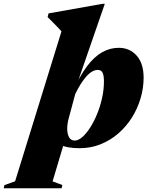

<svg xmlns="http://www.w3.org/2000/svg" viewBox="-152 -760 781 1004"><path d="M207.5 -142Q203.5 -128 201.5 -113.8Q199.5 -99.5 199.5 -86.5Q199.5 -60.5 208.8 -42.8Q218 -25 239 -25Q257.5 -25 278.5 -43.2Q299.5 -61.5 319.5 -92.8Q339.5 -124 355.8 -163.8Q372 -203.5 381.8 -247.5Q391.5 -291.5 391.5 -334.5Q391.5 -366.5 384 -380.5Q376.5 -394.5 358.5 -394.5Q349.5 -394.5 339.2 -390.5Q329 -386.5 317.5 -377.5Q306 -368.5 293.8 -353.5Q281.5 -338.5 268.2 -317.5Q255 -296.5 241.5 -268.5ZM236.5 -279 227 -278Q264.5 -362.5 303 -413.5Q341.5 -464.5 382.8 -487.2Q424 -510 468.5 -510Q526.5 -510 562.8 -469Q599 -428 599 -353.5Q599 -299 583 -245.5Q567 -192 537.8 -145.2Q508.5 -98.5 466.8 -62.2Q425 -26 373.8 -5.5Q322.5 15 263.5 15Q198 15 160.2 -4.2Q122.5 -23.5 110 -57.5L194.5 -51.5L123 188.5L174 207.5L170 224.5H-132.5L-129 208L-73 188L169.5 -596Q161 -606 149.2 -618Q137.5 -630 124.2 -643.5Q111 -657 97 -671L102 -690L383.5 -740H396Z"/></svg>

Font: Newsreader 60pt ExtraBold
Style: Italic
Weight: 800
Italic angle: -17°
Designer: Hugues Gentile
Foundry: Production Type
Version: Version 1.003